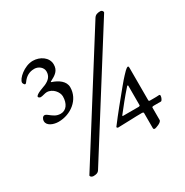

<svg xmlns="http://www.w3.org/2000/svg" viewBox="-167 -802 967 1001"><g transform="rotate(-30 317.0 -301.5)"><path d="M533 -648 95 47C94 48 94 49 94 50C94 56 103 62 111 62C126 62 139 60 147 47L585 -648C586 -649 586 -651 586 -652C586 -658 579 -665 572 -665C555 -665 542 -662 533 -648ZM96 -274C170 -274 238 -326 238 -400C238 -437 203 -460 167 -472C163 -473 163 -475 167 -477C200 -494 223 -509 223 -546C223 -589 180 -617 137 -617C85 -617 32 -569 32 -546C32 -542 38 -531 42 -531C47 -531 50 -535 52 -538C70 -564 93 -577 123 -577C148 -577 172 -558 172 -533C172 -504 155 -488 129 -476C118 -471 66 -456 66 -441C66 -437 74 -432 79 -432C91 -432 107 -439 118 -439C154 -439 181 -404 181 -378C181 -335 160 -305 127 -305C100 -305 86 -317 64 -334C62 -336 54 -341 48 -341C39 -341 30 -330 30 -315C30 -287 67 -274 96 -274ZM513 8C517 8 556 -4 556 -19V-93C556 -97 558 -99 570 -99H610C616 -99 624 -116 624 -126C624 -130 623 -133 618 -133C603 -132 598 -132 584 -132H563C557 -132 556 -135 556 -140V-334C556 -337 555 -343 552 -343C547 -343 539 -337 532 -330C508 -306 486 -280 474 -265C430 -211 385 -157 343 -101C343 -101 342 -101 342 -100C342 -97 346 -93 349 -93C412 -94 446 -97 495 -97C496 -97 504 -96 504 -92V0C504 6 508 8 513 8ZM400 -133C398 -133 399 -136 400 -138C429 -175 458 -212 498 -257C500 -259 504 -258 504 -256V-138C504 -135 499 -133 496 -133Z"/></g></svg>

Font: Garamond-Math
Style: Regular
Weight: 400
Version: Version 2019-08-16